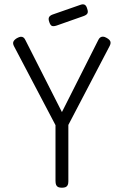

<svg xmlns="http://www.w3.org/2000/svg" viewBox="-20 -865 576 896"><path d="M478 -688Q492 -680 495 -671.5Q498 -663 492 -651L299 -282V-19Q299 -8 296 -1.5Q293 5 286.5 8Q280 11 269 11Q258 11 251.5 8Q245 5 242 -2Q239 -9 239 -21V-281L45 -650Q39 -662 42.5 -670.5Q46 -679 59 -687Q70 -693 77 -693.5Q84 -694 89.5 -690Q95 -686 99 -677L269 -342L438 -677Q442 -686 447.5 -690Q453 -694 460.5 -694Q468 -694 478 -688ZM245 -746Q230 -741 222.5 -744Q215 -747 210 -762Q205 -776 208.5 -784Q212 -792 225 -797L354 -842Q367 -847 375 -843Q383 -839 387 -824Q392 -810 388 -802.5Q384 -795 370 -790Z"/></svg>

Font: Fredoka SemiCondensed Light
Style: Regular
Weight: 300
Width: 4
Designer: Ben Nathan
Foundry: Milena B. Brandão, Ben Nathan
Version: Version 2.001